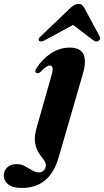

<svg xmlns="http://www.w3.org/2000/svg" viewBox="-146 -710 529 974"><path d="M275 -337.5 151 90Q106 243.5 -34.5 243.5Q-81 243.5 -103.8 225.8Q-126.5 208 -126.5 179.5Q-126.5 155.5 -109 139Q-91.5 122.5 -62 122.5Q-38.5 122.5 -19.2 133Q0 143.5 17.2 154Q34.5 164.5 51.5 164.5Q66 164.5 76 154.5Q86 144.5 86.5 128.5Q86.5 114 75 99.5Q63.5 85 50.2 64.8Q37 44.5 32 14Q27 -16.5 40 -63L111 -312Q121 -344.5 121 -361Q121 -377.5 107 -377.5Q98 -377.5 87 -370.2Q76 -363 58.5 -344Q47.5 -336.5 39.5 -339.5Q26.5 -346 40 -365Q67 -409 111.8 -438.8Q156.5 -468.5 207.5 -468.5Q261.5 -468.5 277.5 -434.8Q293.5 -401 275 -337.5ZM79.5 -505Q61 -495 52 -503.5Q45 -512 60.5 -526L211 -669.5Q222 -679.5 231.2 -684.8Q240.5 -690 252 -690Q263.5 -690 269.8 -684.8Q276 -679.5 282 -669.5L359 -526Q367 -512 354.5 -503.5Q341.5 -494.5 328.5 -505L224.5 -583.5Z"/></svg>

Font: Fraunces 72pt S000
Style: Bold Italic
Weight: 700
Italic angle: -16°
Version: Version 1.000; ttfautohint (v1.8.3)